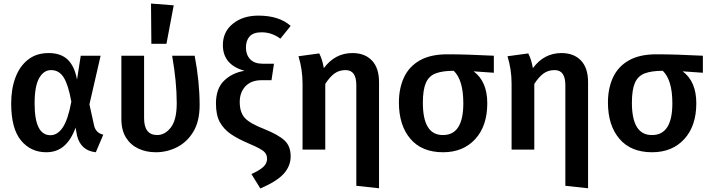

<svg xmlns="http://www.w3.org/2000/svg" viewBox="-20 -843 3999 1082"><path d="M520 15Q435 6 414 -79L406 -124Q381 -55 340.5 -20Q300 15 241 15Q153 15 98 -52Q43 -119 43 -260Q43 -342 67 -406Q91 -470 138 -507Q185 -544 254 -544Q324 -544 362.5 -506Q401 -468 414 -394L435 -529H547L484 -255L510 -137Q519 -94 562 -84ZM264 -81Q304 -81 333.5 -124.5Q363 -168 382 -270Q365 -365 339 -406.5Q313 -448 268 -448Q226 -448 200.5 -402.5Q175 -357 175 -260Q175 -81 264 -81Z M858 15Q804 15 760 -5.5Q716 -26 690 -67.5Q664 -109 664 -173V-529H792V-177Q792 -82 866 -82Q910 -82 943 -125Q976 -168 976 -262Q976 -382 950 -529H1077Q1105 -382 1105 -251Q1105 -160 1070 -101.5Q1035 -43 978.5 -14Q922 15 858 15ZM918 -596H833L831 -823L959 -813Z M1447 219 1397 138Q1443 117 1464 97.5Q1485 78 1485 51Q1485 26 1466.5 10Q1448 -6 1387 -32Q1319 -61 1280 -88Q1241 -115 1219 -154.5Q1197 -194 1197 -260Q1197 -344 1243 -388.5Q1289 -433 1358 -444Q1236 -478 1236 -589Q1236 -664 1292.5 -709.5Q1349 -755 1436 -755Q1553 -755 1618 -697L1560 -625Q1512 -661 1454 -661Q1408 -661 1387 -638Q1366 -615 1366 -576Q1366 -534 1390 -509Q1414 -484 1459 -484H1524L1510 -391H1453Q1396 -391 1363.5 -357Q1331 -323 1331 -268Q1331 -210 1359.5 -178.5Q1388 -147 1471 -115Q1550 -83 1584 -51Q1618 -19 1618 38Q1618 93 1578.5 136.5Q1539 180 1447 219Z M2116 218 1988 204V-363Q1988 -448 1928 -448Q1891 -448 1864.5 -428.5Q1838 -409 1813 -370V0H1685V-371Q1685 -452 1662 -526L1779 -542Q1796 -510 1805 -459Q1868 -544 1966 -544Q2036 -544 2076 -502Q2116 -460 2116 -380Z M2477 15Q2357 15 2292.5 -61Q2228 -137 2228 -265Q2228 -345 2256.5 -406.5Q2285 -468 2345.5 -502.5Q2406 -537 2501 -537Q2607 -537 2763 -529V-433L2649 -441Q2726 -384 2726 -261Q2726 -133 2658 -59Q2590 15 2477 15ZM2477 -82Q2591 -82 2591 -261Q2591 -392 2537 -444Q2474 -444 2435.5 -429.5Q2397 -415 2380 -376Q2363 -337 2363 -264Q2363 -82 2475 -82Z M3294 218 3166 204V-363Q3166 -448 3106 -448Q3069 -448 3042.5 -428.5Q3016 -409 2991 -370V0H2863V-371Q2863 -452 2840 -526L2957 -542Q2974 -510 2983 -459Q3046 -544 3144 -544Q3214 -544 3254 -502Q3294 -460 3294 -380Z M3655 15Q3535 15 3470.5 -61Q3406 -137 3406 -265Q3406 -345 3434.5 -406.5Q3463 -468 3523.5 -502.5Q3584 -537 3679 -537Q3785 -537 3941 -529V-433L3827 -441Q3904 -384 3904 -261Q3904 -133 3836 -59Q3768 15 3655 15ZM3655 -82Q3769 -82 3769 -261Q3769 -392 3715 -444Q3652 -444 3613.5 -429.5Q3575 -415 3558 -376Q3541 -337 3541 -264Q3541 -82 3653 -82Z"/></svg>

Font: Trujillo Medium
Style: Regular
Weight: 500
Designer: Fira Sans original fonts by bBox Type GmbH, Carrois Corporate GbR, & Edenspiekermann AG / Changes by Cristiano Sobral
Foundry: Fira Sans original fonts by bBox Type GmbH, Carrois Corporate GbR, & Edenspiekermann AG / Changes by Cristiano Sobral
Version: Version 4.301;October 17, 2021;FontCreator 14.0.0.2814 64-bi